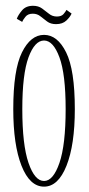

<svg xmlns="http://www.w3.org/2000/svg" viewBox="-20 -650 314 680"><path d="M136 11Q85.5 11 56.2 -63Q27 -137 27 -263.5Q27 -402.5 57.8 -464.5Q88.5 -526.5 136 -526.5Q183.5 -526.5 214.2 -464.5Q245 -402.5 245 -263.5Q245 -137 215.5 -63Q186 11 136 11ZM136 -9Q168.5 -9 190.5 -73Q212.5 -137 212.5 -263.5Q212.5 -387.5 190.5 -447Q168.5 -506.5 136 -506.5Q103 -506.5 81 -447Q59 -387.5 59 -263.5Q59 -137 81 -73Q103 -9 136 -9ZM178.5 -564.5Q159.5 -564.5 147 -573.8Q134.5 -583 123.2 -592.2Q112 -601.5 96 -601.5Q78.5 -601.5 69.8 -590.2Q61 -579 58.5 -572.5L39.5 -583.5Q44 -596.5 57.8 -613Q71.5 -629.5 97 -629.5Q116 -629.5 129 -620Q142 -610.5 153.8 -601Q165.5 -591.5 181.5 -591.5Q197.5 -591.5 205 -600.2Q212.5 -609 215.5 -615L233.5 -602Q228.5 -590 215 -577.2Q201.5 -564.5 178.5 -564.5Z"/></svg>

Font: Imbue 50pt Thin
Style: Regular
Weight: 100
Designer: Tyler Finck
Foundry: Etcetera Type Company
Version: Version 1.102; ttfautohint (v1.8.3)